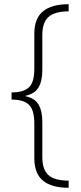

<svg xmlns="http://www.w3.org/2000/svg" viewBox="-20 -734 387 912"><path d="M306 158Q225 158 184 124Q143 90 143 17V-148Q143 -211 118 -236Q93 -261 35 -261V-295Q92 -295 117.5 -319Q143 -343 143 -407V-574Q143 -646 184 -680Q225 -714 306 -714V-680Q241 -680 211 -654Q181 -628 181 -567V-401Q181 -348 162.5 -318Q144 -288 101 -279V-277Q145 -268 163 -237.5Q181 -207 181 -155V12Q181 72 210.5 98Q240 124 306 124Z"/></svg>

Font: Noto Sans Khmer SemiCondensed ExtraLight
Style: Regular
Weight: 200
Width: 4
Designer: Danh Hong and the Monotype Design Team
Foundry: Monotype Imaging Inc.
Version: Version 2.004; ttfautohint (v1.8.4.7-5d5b)